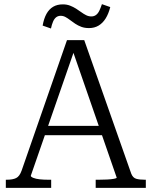

<svg xmlns="http://www.w3.org/2000/svg" viewBox="-20 -903 729 923"><path d="M182 -298H487V-253H178ZM322 -681 337 -660 128 -58Q128 -53 140 -48Q152 -43 171 -41Q190 -39 210 -39H226V0H8V-39H13Q41 -39 57.5 -47Q74 -55 84 -83L302 -710H385L611 -68Q619 -48 635 -43.5Q651 -39 676 -39H681V0H440V-39H457Q476 -39 495.5 -40Q515 -41 528 -43.5Q541 -46 541 -49ZM408 -768Q387 -768 371 -774Q355 -780 341.5 -789Q328 -798 317 -806.5Q306 -815 295 -821Q284 -827 272 -827Q259 -827 250 -820Q241 -813 235 -799Q229 -785 225 -766L185 -780Q191 -814 203.5 -836.5Q216 -859 235.5 -870.5Q255 -882 282 -882Q301 -882 316.5 -876Q332 -870 345.5 -861.5Q359 -853 370.5 -844.5Q382 -836 394 -830Q406 -824 419 -824Q432 -824 441.5 -831Q451 -838 457.5 -851.5Q464 -865 470 -883L510 -869Q502 -837 488 -814.5Q474 -792 454 -780Q434 -768 408 -768Z"/></svg>

Font: Roboto Serif 36pt Light
Style: Regular
Weight: 300
Designer: Greg Gazdowicz
Foundry: Commercial Type
Version: Version 1.008